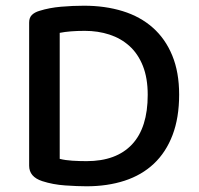

<svg xmlns="http://www.w3.org/2000/svg" viewBox="-20 -640 696 672"><path d="M497 -308Q497 -367 480 -409.5Q463 -452 433 -479Q403 -506 363 -519Q323 -532 277 -532Q224 -532 189 -525V-84Q209 -79 233.5 -77.5Q258 -76 283 -76Q387 -76 442 -134.5Q497 -193 497 -308ZM607 -309Q607 -228 584 -167.5Q561 -107 518.5 -67Q476 -27 416 -7.5Q356 12 283 12Q251 12 208 9Q165 6 128 -6Q82 -21 82 -60V-561Q82 -578 91.5 -587.5Q101 -597 118 -602Q153 -613 194 -616.5Q235 -620 274 -620Q348 -620 409.5 -601Q471 -582 515 -543Q559 -504 583 -445.5Q607 -387 607 -309Z"/></svg>

Font: Baloo Thambi 2 Medium
Style: Regular
Weight: 500
Designer: Aadarsh Rajan and Ek Type
Foundry: Ek Type
Version: Version 1.640;hotconv 1.0.111;makeotfexe 2.5.65597; ttfautoh